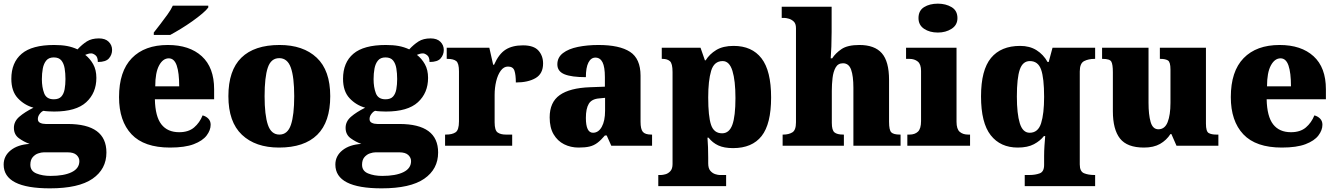

<svg xmlns="http://www.w3.org/2000/svg" viewBox="-34 -797 7308 1050"><path d="M239 233Q-14 233 -14 103Q-14 56 24.5 25Q63 -6 128 -10Q97 -21 69.5 -41Q42 -61 42 -98Q42 -133 71.5 -158.5Q101 -184 149 -208Q99 -222 63.5 -260Q28 -298 28 -366Q28 -455 84.5 -503Q141 -551 262 -551Q302 -551 332 -545.5Q362 -540 390 -527Q415 -554 441 -570.5Q467 -587 507 -587Q542 -587 560.5 -568.5Q579 -550 579 -524Q579 -498 562 -478Q545 -458 501 -458Q501 -485 488 -495Q475 -505 465 -505Q454 -505 446 -502Q438 -499 432 -497Q458 -477 475.5 -446Q493 -415 493 -371Q493 -289 437.5 -238Q382 -187 262 -187Q252 -187 232 -188Q212 -189 204 -191Q194 -188 183.5 -174.5Q173 -161 173 -146Q173 -131 186 -125Q199 -119 216 -119H336Q548 -119 548 37Q548 128 472 180.5Q396 233 239 233ZM260 -254Q288 -254 301.5 -269Q315 -284 319.5 -309.5Q324 -335 324 -365Q324 -396 319.5 -423Q315 -450 301.5 -466.5Q288 -483 260 -483Q233 -483 219 -466Q205 -449 200 -422Q195 -395 195 -364Q195 -320 207.5 -287Q220 -254 260 -254ZM242 165Q316 165 358 144.5Q400 124 400 84Q400 65 384.5 50.5Q369 36 335 36H206Q192 36 174.5 42Q157 48 144.5 63Q132 78 132 104Q132 138 165 151.5Q198 165 242 165Z M896 10Q754 10 685.5 -62.5Q617 -135 617 -266Q617 -407 687 -479Q757 -551 884 -551Q1002 -551 1069.5 -489.5Q1137 -428 1137 -309V-254H813Q815 -160 848.5 -117Q882 -74 946 -74Q997 -74 1027.5 -100Q1058 -126 1074 -166Q1093 -161 1105.5 -148Q1118 -135 1118 -115Q1118 -85 1096 -56Q1074 -27 1025.5 -8.5Q977 10 896 10ZM946 -325Q946 -399 932.5 -438.5Q919 -478 889 -478Q857 -478 836 -439Q815 -400 815 -325ZM807 -619Q822 -638 842 -664Q862 -690 881.5 -717Q901 -744 911 -766H1105V-756Q1096 -743 1072.5 -723Q1049 -703 1018 -681Q987 -659 955 -639.5Q923 -620 897 -606H807Z M1492 10Q1363 10 1289 -60Q1215 -130 1215 -271Q1215 -412 1286 -481.5Q1357 -551 1495 -551Q1624 -551 1698 -481.5Q1772 -412 1772 -271Q1772 -130 1701 -60Q1630 10 1492 10ZM1494 -61Q1539 -61 1557 -114.5Q1575 -168 1575 -271Q1575 -375 1556.5 -427Q1538 -479 1493 -479Q1448 -479 1430.5 -427Q1413 -375 1413 -271Q1413 -168 1431 -114.5Q1449 -61 1494 -61Z M2053 233Q1800 233 1800 103Q1800 56 1838.5 25Q1877 -6 1942 -10Q1911 -21 1883.5 -41Q1856 -61 1856 -98Q1856 -133 1885.5 -158.5Q1915 -184 1963 -208Q1913 -222 1877.5 -260Q1842 -298 1842 -366Q1842 -455 1898.5 -503Q1955 -551 2076 -551Q2116 -551 2146 -545.5Q2176 -540 2204 -527Q2229 -554 2255 -570.5Q2281 -587 2321 -587Q2356 -587 2374.5 -568.5Q2393 -550 2393 -524Q2393 -498 2376 -478Q2359 -458 2315 -458Q2315 -485 2302 -495Q2289 -505 2279 -505Q2268 -505 2260 -502Q2252 -499 2246 -497Q2272 -477 2289.5 -446Q2307 -415 2307 -371Q2307 -289 2251.5 -238Q2196 -187 2076 -187Q2066 -187 2046 -188Q2026 -189 2018 -191Q2008 -188 1997.5 -174.5Q1987 -161 1987 -146Q1987 -131 2000 -125Q2013 -119 2030 -119H2150Q2362 -119 2362 37Q2362 128 2286 180.5Q2210 233 2053 233ZM2074 -254Q2102 -254 2115.5 -269Q2129 -284 2133.5 -309.5Q2138 -335 2138 -365Q2138 -396 2133.5 -423Q2129 -450 2115.5 -466.5Q2102 -483 2074 -483Q2047 -483 2033 -466Q2019 -449 2014 -422Q2009 -395 2009 -364Q2009 -320 2021.5 -287Q2034 -254 2074 -254ZM2056 165Q2130 165 2172 144.5Q2214 124 2214 84Q2214 65 2198.5 50.5Q2183 36 2149 36H2020Q2006 36 1988.5 42Q1971 48 1958.5 63Q1946 78 1946 104Q1946 138 1979 151.5Q2012 165 2056 165Z M2400 0V-61H2405Q2439 -61 2457.5 -73.5Q2476 -86 2476 -133V-407Q2476 -451 2461 -463Q2446 -475 2413 -475H2409V-536H2642L2663 -443H2668Q2694 -502 2731 -525.5Q2768 -549 2826 -549Q2885 -549 2910.5 -520.5Q2936 -492 2936 -450Q2936 -394 2895 -370Q2854 -346 2787 -346Q2787 -387 2779.5 -410Q2772 -433 2744 -433Q2721 -433 2704.5 -410.5Q2688 -388 2679.5 -352.5Q2671 -317 2671 -278V-128Q2671 -84 2687.5 -72.5Q2704 -61 2732 -61H2767V0Z M3130 10Q3087 10 3051 -8Q3015 -26 2993.5 -62.5Q2972 -99 2972 -155Q2972 -238 3027 -277Q3082 -316 3193 -320L3274 -323V-375Q3274 -431 3261 -456.5Q3248 -482 3222 -482Q3198 -482 3184 -455Q3170 -428 3170 -375Q3091 -375 3052.5 -391Q3014 -407 3014 -445Q3014 -483 3044.5 -506.5Q3075 -530 3126.5 -540.5Q3178 -551 3239 -551Q3354 -551 3411.5 -513.5Q3469 -476 3469 -383V-131Q3469 -91 3481.5 -76Q3494 -61 3528 -61H3532V0H3309L3284 -56H3274Q3252 -30 3232.5 -15.5Q3213 -1 3189.5 4.5Q3166 10 3130 10ZM3209 -71Q3239 -71 3257 -103.5Q3275 -136 3275 -191V-262L3244 -259Q3202 -256 3186 -229.5Q3170 -203 3170 -152Q3170 -71 3209 -71Z M3566 221V160H3581Q3590 160 3605 156Q3620 152 3632 139Q3644 126 3644 100V-403Q3644 -450 3629.5 -462.5Q3615 -475 3590 -475H3585V-536H3797L3821 -467H3825Q3846 -501 3883 -523.5Q3920 -546 3978 -546Q4078 -546 4130.5 -478Q4183 -410 4183 -264Q4183 -119 4131 -53Q4079 13 3975 13Q3926 13 3894.5 -1.5Q3863 -16 3841 -44H3835Q3837 -19 3838 8.5Q3839 36 3839 66V96Q3839 124 3851 137.5Q3863 151 3878 155.5Q3893 160 3901 160H3937V221ZM3915 -68Q3954 -68 3971 -114.5Q3988 -161 3988 -261Q3988 -356 3971.5 -409.5Q3955 -463 3918 -463Q3871 -463 3855 -409.5Q3839 -356 3839 -264Q3839 -161 3854.5 -114.5Q3870 -68 3915 -68Z M4246 0V-61H4250Q4279 -61 4299 -73Q4319 -85 4319 -128V-643Q4319 -668 4306.5 -679.5Q4294 -691 4279 -695Q4264 -699 4256 -699H4241V-760H4514V-622Q4514 -581 4512.5 -542.5Q4511 -504 4509 -478H4517Q4535 -506 4568 -528.5Q4601 -551 4666 -551Q4749 -551 4788.5 -506Q4828 -461 4828 -360V-131Q4828 -85 4840.5 -73Q4853 -61 4887 -61H4891V0H4633V-317Q4633 -381 4620.5 -416Q4608 -451 4576 -451Q4549 -451 4536 -428Q4523 -405 4519 -370.5Q4515 -336 4515 -301V-125Q4515 -85 4529.5 -73Q4544 -61 4577 -61H4581V0Z M5095 -619Q5050 -619 5019.5 -639.5Q4989 -660 4989 -698Q4989 -739 5019.5 -758Q5050 -777 5095 -777Q5138 -777 5170 -758Q5202 -739 5202 -698Q5202 -660 5170 -639.5Q5138 -619 5095 -619ZM4928 0V-61H4940Q4969 -61 4986 -77Q5003 -93 5003 -135V-409Q5003 -446 4985 -460.5Q4967 -475 4940 -475H4921V-536H5197V-131Q5197 -91 5214.5 -76Q5232 -61 5260 -61H5271V0Z M5570 221V160H5596Q5628 160 5652 151Q5676 142 5676 105V56Q5676 29 5678 -1Q5680 -31 5682 -53H5675Q5655 -27 5620.5 -8.5Q5586 10 5532 10Q5437 10 5384 -57.5Q5331 -125 5331 -270Q5331 -414 5385.5 -480Q5440 -546 5545 -546Q5597 -546 5634.5 -522.5Q5672 -499 5695 -458H5701L5722 -536H5955V-475H5951Q5919 -475 5895 -463Q5871 -451 5871 -406V102Q5871 141 5894.5 150.5Q5918 160 5951 160H5955V221ZM5597 -71Q5643 -71 5659.5 -123Q5676 -175 5676 -267Q5676 -370 5659.5 -416.5Q5643 -463 5598 -463Q5559 -463 5543 -416.5Q5527 -370 5527 -269Q5527 -175 5543 -123Q5559 -71 5597 -71Z M6222 10Q6130 10 6091 -39.5Q6052 -89 6052 -189V-402Q6052 -445 6043.5 -460Q6035 -475 5997 -475H5993V-536H6247V-234Q6247 -170 6258.5 -130Q6270 -90 6301 -90Q6336 -90 6351.5 -129Q6367 -168 6367 -235V-417Q6367 -458 6353 -466.5Q6339 -475 6313 -475H6309V-536H6561V-121Q6561 -78 6576 -69.5Q6591 -61 6617 -61H6629V0H6400L6372 -64H6367Q6345 -30 6310 -10Q6275 10 6222 10Z M6976 10Q6834 10 6765.5 -62.5Q6697 -135 6697 -266Q6697 -407 6767 -479Q6837 -551 6964 -551Q7082 -551 7149.5 -489.5Q7217 -428 7217 -309V-254H6893Q6895 -160 6928.5 -117Q6962 -74 7026 -74Q7077 -74 7107.5 -100Q7138 -126 7154 -166Q7173 -161 7185.5 -148Q7198 -135 7198 -115Q7198 -85 7176 -56Q7154 -27 7105.5 -8.5Q7057 10 6976 10ZM7026 -325Q7026 -399 7012.5 -438.5Q6999 -478 6969 -478Q6937 -478 6916 -439Q6895 -400 6895 -325Z"/></svg>

Font: Noto Serif Tamil Black
Style: Italic
Weight: 900
Italic angle: -12°
Designer: Indian Type Foundry, Tom Grace, and the Monotype Design Team
Foundry: Monotype Imaging Inc.
Version: Version 2.003; ttfautohint (v1.8.4.7-5d5b)